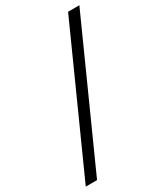

<svg xmlns="http://www.w3.org/2000/svg" viewBox="-220 -870 928 1079"><g transform="rotate(-30 244.0 -330.5)"><path d="M483.4 -781.2 78.1 119.6H4.9L410.2 -781.2Z"/></g></svg>

Font: Andika Compact
Style: Regular
Weight: 400
Designer: Victor Gaultney, Annie Olsen, Julie Remington, Don Collingsworth, Eric Hays, Becca Hirsbrunner
Foundry: SIL International
Version: Version 5.000 ; LnSpcTght